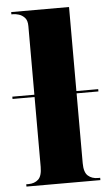

<svg xmlns="http://www.w3.org/2000/svg" viewBox="-62 -797 482 833"><g transform="rotate(-5 179.0 -380.0)"><path d="M19 0V-10H29Q55 -10 71.5 -25Q88 -40 88 -80V-384H-8V-394H88V-693Q88 -718 76.5 -730Q65 -742 51 -746Q37 -750 29 -750H19V-760H271V-394H366V-384H271V-80Q271 -40 288 -25Q305 -10 331 -10H341V0Z"/></g></svg>

Font: Noto Serif Display SemiCondensed Black
Style: Regular
Weight: 900
Width: 4
Designer: Monotype Design Team
Foundry: Monotype Imaging Inc.
Version: Version 2.009